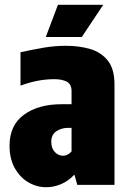

<svg xmlns="http://www.w3.org/2000/svg" viewBox="-20 -775 535 805"><path d="M174 10Q134 10 99 -10.5Q64 -31 42 -70Q20 -109 20 -164Q20 -250 80.5 -294Q141 -338 237 -338H280V-393Q280 -422 260 -432.5Q240 -443 209 -443Q171 -443 136 -436Q101 -429 66 -416V-556Q111 -566 159.5 -574.5Q208 -583 257 -583Q312 -583 358 -569.5Q404 -556 432 -521Q460 -486 460 -421V0H304L292 -43Q267 -16 236 -3Q205 10 174 10ZM244 -122Q264 -122 280 -140V-239H267Q237 -239 216 -224.5Q195 -210 195 -181Q195 -153 210 -137.5Q225 -122 244 -122ZM223 -755H413L323 -620H172Z"/></svg>

Font: Protest Strike
Style: Regular
Weight: 400
Designer: Octavio Pardo
Foundry: Ashler Design
Version: Version 2.005; ttfautohint (v1.8.4.7-5d5b)